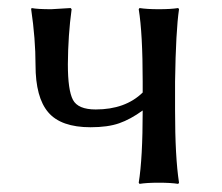

<svg xmlns="http://www.w3.org/2000/svg" viewBox="-20 -452 550 475"><path d="M67.9 -291Q67.9 -356 57.1 -429.2L58.1 -432.1Q72.3 -429.2 106.9 -429.2Q106.9 -429.2 154.8 -432.1L157.2 -429.2Q148.4 -365.2 147.9 -293Q147.9 -229 160.4 -205.1Q172.9 -181.2 216.8 -181.2Q290 -181.2 333 -223.1V-250Q333 -369.1 323.2 -429.2L325.2 -432.1Q343.3 -429.2 373 -429.2Q402.8 -429.2 420.9 -432.1L422.9 -429.2Q415 -376 413.1 -250V-179.2Q413.1 -63 422.9 0L420.9 2.9Q402.8 0 372.8 0Q342.8 0 325.2 2.9L323.2 0Q333 -60.1 333 -178.7Q302.7 -156.7 274.7 -147Q246.6 -137.2 204.1 -137.2Q130.9 -137.2 99.4 -174.1Q67.9 -210.9 67.9 -291Z"/></svg>

Font: Biolilbert
Style: Regular
Weight: 400
Designer: Philipp H. Poll
Foundry: Philipp H. Poll
Version: Version 1.1.0